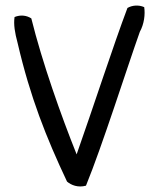

<svg xmlns="http://www.w3.org/2000/svg" viewBox="-20 -666 581 699"><path d="M33 -604C29 -577 34 -547 44 -510C90 -312 148 -166 224 -5C239 8 264 18 293 10C352 -134 442 -418 489 -550C505 -579 509 -614 505 -640C485 -649 461 -647 444 -637C394 -505 318 -271 259 -104C202 -246 134 -438 94 -599C77 -610 55 -613 33 -604Z"/></svg>

Font: Snowfall
Style: Regular
Weight: 400
Designer: Jasper
Foundry: Cannot Into Space Fonts
Version: Version 0.9